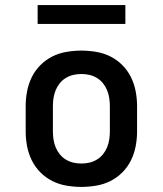

<svg xmlns="http://www.w3.org/2000/svg" viewBox="-20 -727 640 755"><path d="M300 8Q271 8 241.5 3Q212 -2 186 -15Q160 -28 139 -49Q118 -70 105 -96.5Q92 -123 86.5 -152Q81 -181 81 -210V-310Q81 -339 86.5 -368Q92 -397 105 -423.5Q118 -450 139 -471Q160 -492 186 -505Q212 -518 241.5 -523Q271 -528 300 -528Q329 -528 358.5 -523Q388 -518 414 -505Q440 -492 461 -471Q482 -450 495 -423.5Q508 -397 513.5 -368Q519 -339 519 -310V-210Q519 -181 513.5 -152Q508 -123 495 -96.5Q482 -70 461 -49Q440 -28 414 -15Q388 -2 358.5 3Q329 8 300 8ZM300 -84Q316 -84 331.5 -87.5Q347 -91 361 -99.5Q375 -108 385 -120.5Q395 -133 401 -147.5Q407 -162 409.5 -178Q412 -194 412 -210V-310Q412 -326 409.5 -342Q407 -358 401 -372.5Q395 -387 385 -399.5Q375 -412 361 -420.5Q347 -429 331.5 -432.5Q316 -436 300 -436Q284 -436 268.5 -432.5Q253 -429 239 -420.5Q225 -412 215 -399.5Q205 -387 199 -372.5Q193 -358 190.5 -342Q188 -326 188 -310V-210Q188 -194 190.5 -178Q193 -162 199 -147.5Q205 -133 215 -120.5Q225 -108 239 -99.5Q253 -91 268.5 -87.5Q284 -84 300 -84ZM473 -633H128V-707H473Z"/></svg>

Font: Iosevka Etoile Semibold
Style: Regular
Weight: 600
Designer: Belleve Invis
Foundry: Belleve Invis
Version: Version 22.1.2; ttfautohint (v1.8.4)